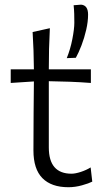

<svg xmlns="http://www.w3.org/2000/svg" viewBox="-20 -793 448 824"><path d="M273.5 10.5Q200.5 10.5 162 -28.5Q123.5 -67.5 123.5 -147.5Q123.5 -230 124.2 -306.5Q125 -383 125.5 -443.5L26 -437V-495.5H125.5Q125 -538 123.8 -576.2Q122.5 -614.5 120 -655.5L194 -672Q191.5 -622.5 190.5 -583Q189.5 -543.5 189.5 -495.5H370V-437Q325 -440.5 279.2 -442.2Q233.5 -444 189.5 -444.5V-160Q189.5 -47.5 287 -47.5Q303 -47.5 326.8 -55.2Q350.5 -63 369 -74.5L376 -13.5Q361.5 -6 332.2 2.2Q303 10.5 273.5 10.5ZM266.5 -543.5Q282 -581.5 290.5 -625.2Q299 -669 299 -695.5Q299 -714.5 298.5 -733.2Q298 -752 296 -770.5L328 -773Q358 -770.5 358 -730.5Q358 -700 350 -665.2Q342 -630.5 329.8 -598.5Q317.5 -566.5 305.5 -545Z"/></svg>

Font: Commissioner Flair Light
Style: Regular
Weight: 300
Designer: Kostas Bartsokas
Foundry: Kostas Bartsokas
Version: Version 1.000; ttfautohint (v1.8.3)